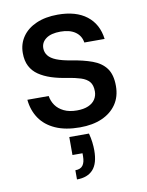

<svg xmlns="http://www.w3.org/2000/svg" viewBox="-87 -591 690 904"><g transform="rotate(-10 258.0 -139.0)"><path d="M264 12Q195 12 147 -9.5Q99 -31 73 -69.5Q47 -108 42 -159H144Q148 -134 162 -114Q176 -94 201.5 -81.5Q227 -69 264 -69Q296 -69 318 -78.5Q340 -88 351 -105Q362 -122 362 -143Q362 -173 348.5 -189Q335 -205 308.5 -213.5Q282 -222 244 -228Q203 -234 169.5 -245Q136 -256 111 -273Q86 -290 72.5 -316Q59 -342 59 -379Q59 -423 82.5 -457Q106 -491 149.5 -510Q193 -529 252 -529Q339 -529 390 -489.5Q441 -450 450 -378H353Q348 -411 321.5 -429.5Q295 -448 251 -448Q206 -448 182 -430.5Q158 -413 158 -385Q158 -365 170 -349.5Q182 -334 208 -323.5Q234 -313 276 -306Q334 -297 376.5 -281.5Q419 -266 441.5 -235.5Q464 -205 464 -151Q464 -100 439 -63.5Q414 -27 369.5 -7.5Q325 12 264 12ZM207 251V207Q232 207 243 192Q254 177 254 148V134H206V48H300Q306 70 308.5 91Q311 112 311 130Q311 192 284.5 221.5Q258 251 207 251Z"/></g></svg>

Font: DM Sans 11pt Medium
Style: Regular
Weight: 500
Version: Version 4.004;gftools[0.9.30]